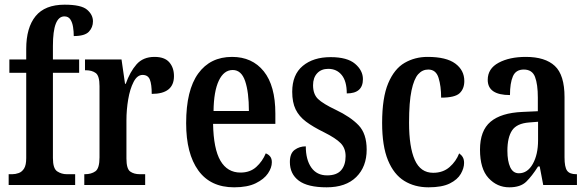

<svg xmlns="http://www.w3.org/2000/svg" viewBox="-20 -790 2512 820"><path d="M17 0V-46H33Q46 -46 60 -51Q74 -56 83 -70.5Q92 -85 92 -115V-479H20V-536H92V-581Q92 -672 132 -721Q172 -770 256 -770Q327 -770 352 -748.5Q377 -727 377 -699Q377 -673 359.5 -654.5Q342 -636 295 -636Q295 -655 292 -674.5Q289 -694 280.5 -707Q272 -720 255 -720Q206 -720 206 -594V-536H318V-479H206V-115Q206 -70 224.5 -58Q243 -46 265 -46H301V0Z M340 0V-46H343Q370 -46 387.5 -58.5Q405 -71 405 -118V-422Q405 -466 389 -478Q373 -490 346 -490H343V-536H499L514 -432H517Q535 -483 563 -515Q591 -547 640 -547Q683 -547 703 -524Q723 -501 723 -465Q723 -389 628 -389Q628 -430 620 -450Q612 -470 589 -470Q566 -470 550.5 -440Q535 -410 527.5 -365.5Q520 -321 520 -276V-113Q520 -69 536 -57.5Q552 -46 577 -46H600V0Z M980 10Q879 10 827 -62Q775 -134 775 -264Q775 -405 826.5 -476Q878 -547 971 -547Q1057 -547 1106.5 -485.5Q1156 -424 1156 -305V-261H890Q892 -154 921.5 -103.5Q951 -53 1007 -53Q1048 -53 1074.5 -77Q1101 -101 1115 -135Q1126 -131 1133.5 -122Q1141 -113 1141 -97Q1141 -74 1124.5 -49.5Q1108 -25 1072.5 -7.5Q1037 10 980 10ZM1043 -316Q1043 -396 1027 -443.5Q1011 -491 974 -491Q936 -491 914.5 -445.5Q893 -400 892 -316Z M1375 10Q1294 10 1256 -18.5Q1218 -47 1218 -98Q1218 -135 1238.5 -150Q1259 -165 1286 -165Q1286 -108 1309.5 -74.5Q1333 -41 1377 -41Q1418 -41 1437 -63Q1456 -85 1456 -123Q1456 -157 1435 -178.5Q1414 -200 1364 -225Q1317 -248 1287 -270.5Q1257 -293 1242.5 -323Q1228 -353 1228 -398Q1228 -471 1273 -508.5Q1318 -546 1392 -546Q1463 -546 1496.5 -517.5Q1530 -489 1530 -452Q1530 -391 1461 -391Q1461 -443 1439.5 -469.5Q1418 -496 1382 -496Q1352 -496 1334.5 -477Q1317 -458 1317 -426Q1317 -388 1338 -367.5Q1359 -347 1414 -321Q1477 -291 1511.5 -255Q1546 -219 1546 -151Q1546 -78 1501.5 -34Q1457 10 1375 10Z M1810 10Q1751 10 1706.5 -17.5Q1662 -45 1637 -105.5Q1612 -166 1612 -265Q1612 -373 1638 -434.5Q1664 -496 1708 -521.5Q1752 -547 1806 -547Q1886 -547 1924.5 -518.5Q1963 -490 1963 -444Q1963 -411 1943 -392Q1923 -373 1864 -373Q1864 -422 1853 -457.5Q1842 -493 1809 -493Q1784 -493 1766 -473Q1748 -453 1737.5 -403.5Q1727 -354 1727 -266Q1727 -162 1751.5 -107Q1776 -52 1830 -52Q1872 -52 1900 -76.5Q1928 -101 1941 -135Q1951 -128 1956.5 -118.5Q1962 -109 1962 -94Q1962 -72 1948 -47.5Q1934 -23 1901 -6.5Q1868 10 1810 10Z M2155 10Q2103 10 2066.5 -29.5Q2030 -69 2030 -151Q2030 -232 2075 -270Q2120 -308 2211 -312L2277 -315V-373Q2277 -430 2265 -461.5Q2253 -493 2217 -493Q2183 -493 2170.5 -464Q2158 -435 2158 -384Q2063 -384 2063 -449Q2063 -497 2109.5 -522Q2156 -547 2226 -547Q2308 -547 2349.5 -508.5Q2391 -470 2391 -375V-118Q2391 -76 2402 -61Q2413 -46 2441 -46H2444V0H2300L2285 -79H2278Q2252 -38 2227.5 -14Q2203 10 2155 10ZM2196 -50Q2233 -50 2255.5 -90Q2278 -130 2278 -191V-270L2240 -267Q2187 -263 2167 -233Q2147 -203 2147 -146Q2147 -102 2159 -76Q2171 -50 2196 -50Z"/></svg>

Font: Noto Serif Khmer ExtraCondensed SemiBold
Style: Regular
Weight: 600
Width: 2
Designer: Danh Hong and the Monotype Design Team
Foundry: Monotype Imaging Inc.
Version: Version 2.004; ttfautohint (v1.8.4.7-5d5b)